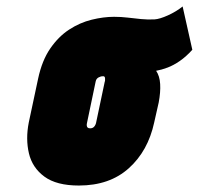

<svg xmlns="http://www.w3.org/2000/svg" viewBox="-20 -564 615 594"><path d="M575 -410 545 -544Q525 -528 499.5 -516.5Q474 -505 458 -504Q437 -503 416.5 -505Q396 -507 375.5 -509.5Q355 -512 333 -512Q300 -512 263.5 -503Q227 -494 194 -472.5Q161 -451 135.5 -414Q110 -377 98 -321L69 -185Q59 -134 69.5 -89.5Q80 -45 117.5 -17.5Q155 10 224 10Q319 10 378.5 -43.5Q438 -97 457 -185L471 -247Q477 -279 475.5 -304Q474 -329 463 -345Q480 -348 498.5 -355Q517 -362 536.5 -375.5Q556 -389 575 -410ZM304 -311 277 -183Q276 -179 273.5 -175Q271 -171 267.5 -169Q264 -167 259 -167Q254 -167 251.5 -169Q249 -171 248.5 -175Q248 -179 249 -183L276 -312Q277 -317 279.5 -320Q282 -323 285 -324.5Q288 -326 291 -327Q294 -328 297 -328Q298 -328 299 -328Q300 -328 301 -328Q302 -328 303 -327Q304 -326 304.5 -324.5Q305 -323 305 -321.5Q305 -320 305 -318.5Q305 -317 305 -315Q305 -313 304 -311Z"/></svg>

Font: Advent Pro Black
Style: Italic
Weight: 900
Italic angle: -12°
Version: Version 3.000